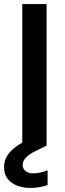

<svg xmlns="http://www.w3.org/2000/svg" viewBox="-38 -720 323 948"><path d="M72 0V-700H192V0ZM112 208Q78 208 48 197Q18 186 0 163.5Q-18 141 -18 105Q-18 78 -5.5 54.5Q7 31 36.5 7.5Q66 -16 117 -38L165 -58L192 -1L139 25Q103 43 88.5 59.5Q74 76 74 94Q74 114 88.5 125Q103 136 127 136Q142 136 160.5 132Q179 128 197 121V194Q179 200 157 204Q135 208 112 208Z"/></svg>

Font: DM Sans 12pt SemiBold
Style: Regular
Weight: 600
Version: Version 4.004;gftools[0.9.30]